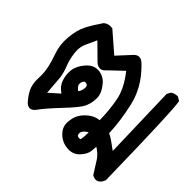

<svg xmlns="http://www.w3.org/2000/svg" viewBox="-121 -447 789 789"><g transform="rotate(45 273.5 -52.5)"><path d="M54.2 70.3 54.7 48.3Q54.7 24.9 49.6 0.7Q44.4 -23.4 31.7 -59.6Q21.5 -88.9 21.5 -122.1Q21.5 -132.3 22.5 -142.6Q26.4 -188 42.5 -219Q58.6 -250 84 -286.6Q97.2 -297.4 113.3 -297.4Q117.7 -297.4 124.5 -296.4L209.5 -222.7L263.7 -281.7Q273.9 -292 285.6 -292Q293 -292 299.1 -288.3Q305.2 -284.7 309.6 -280.5Q314 -276.4 317.9 -272.5Q381.3 -209 399.4 -129.9Q417.5 -50.8 419.9 17.6Q433.6 23.9 446.5 33Q459.5 42 481.9 58.6L472.7 -263.7L481.4 -279.8L482.9 -280.8Q494.6 -289.1 510.7 -289.1H512.7L529.3 -279.3L530.3 -275.9Q539.1 -229.5 546.9 163.6Q541.5 177.2 534.7 183.6Q526.4 191.9 515.6 191.9Q506.8 191.9 497.1 186.5L495.6 185.5L461.4 131.3Q449.2 111.3 421.9 93.8Q421.4 107.4 419.9 120.1Q417.5 141.1 397 163.1Q377.9 183.1 349.6 183.1Q345.7 183.1 341.3 182.6Q309.1 179.2 287.1 157.2Q266.6 136.7 266.6 111.3Q266.6 108.9 266.6 106.4Q268.6 80.1 276.4 64.5Q284.7 47.9 297.9 35.6Q324.2 9.8 354.5 7.3Q354 -48.8 344 -102.3Q334 -155.8 288.1 -213.4L229.5 -157.7Q218.3 -143.6 204.6 -143.6Q190.9 -143.6 177.2 -157.7L115.7 -218.3Q103 -191.9 93.3 -169.4Q85.4 -151.9 85.4 -130.4Q85.4 -122.1 86.4 -113.3Q90.8 -80.1 102.1 -52.2Q113.3 -24.4 116 2.7Q118.7 29.8 122.1 80.1L166 41Q140.6 23.9 132.3 -0.5Q125.5 -20.5 125.5 -40.5Q125.5 -47.4 126 -54.2Q129.4 -81.5 152.3 -108.4Q174.3 -134.3 201.7 -134.3Q204.6 -134.3 207 -134.3Q237.3 -131.3 255.9 -109.1Q274.4 -86.9 279.3 -69.8Q282.7 -59.1 282.7 -49.6Q282.7 -40 281.7 -32.7Q279.3 -12.2 269.8 7.3Q260.3 26.9 210.2 79.8Q160.2 132.8 142.1 158.7Q129.9 175.8 116.2 175.8Q103 175.8 91.3 161.6Q70.3 136.7 62.3 116.9Q54.2 97.2 54.2 70.3ZM333 105.5Q333 109.4 334 111.3Q335.9 117.2 343.3 118.7Q345.2 119.1 347.2 119.1Q350.6 119.1 354.5 117.7Q357.9 100.6 357.9 79.6Q357.9 76.7 357.9 74.2Q349.1 79.1 341.8 85.9Q333 95.2 333 105.5ZM218.3 -46.9Q218.3 -54.2 214.8 -57.6Q212.9 -59.6 209.2 -60.5Q205.6 -61.5 203.9 -61.5Q202.1 -61.5 200.4 -61.3Q198.7 -61 196.8 -58.6L194.8 -56.6Q189.9 -49.3 189.9 -40.5Q189.9 -38.6 189.9 -37.1Q190.9 -28.3 206.5 -15.1L211.4 -19.5Q218.3 -33.7 218.3 -46.9Z"/></g></svg>

Font: Bakudai
Style: Bold
Weight: 700
Version: Version 1.48